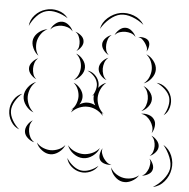

<svg xmlns="http://www.w3.org/2000/svg" viewBox="-137 -883 1111 1131"><g transform="rotate(5 419.0 -317.0)"><path d="M417 -714Q424 -753 456.5 -781.5Q489 -810 529 -818Q569 -825 609 -810Q649 -795 670 -760Q639 -786 600.5 -800Q562 -814 530 -808Q499 -802 468 -775.5Q437 -749 417 -714ZM-2 -695Q0 -731 26.5 -760Q53 -789 89 -799Q124 -810 162 -800Q200 -790 222 -760Q191 -780 155.5 -789Q120 -798 92 -790Q63 -782 37.5 -755Q12 -728 -2 -695ZM126 -685Q133 -705 152 -721Q171 -737 192 -737Q213 -737 232 -721Q251 -705 258 -685Q245 -701 227 -707Q209 -713 192 -713Q175 -713 157 -707Q139 -701 126 -685ZM506 -685Q513 -703 530.5 -718.5Q548 -734 568 -734Q588 -734 605.5 -718.5Q623 -703 630 -685Q617 -700 600.5 -705Q584 -710 568 -710Q552 -710 535.5 -705Q519 -700 506 -685ZM646 -685Q661 -689 680 -685Q699 -681 708 -669Q717 -656 714 -637Q711 -618 702 -605Q706 -620 700.5 -632.5Q695 -645 688 -655Q681 -665 671 -674.5Q661 -684 646 -685ZM70 -525Q49 -540 36.5 -567.5Q24 -595 30 -620Q37 -645 60.5 -663.5Q84 -682 110 -685Q87 -674 73 -654Q59 -634 54 -614Q49 -594 52 -570Q55 -546 70 -525ZM274 -685Q291 -681 308 -667Q325 -653 327 -635Q330 -618 318 -599.5Q306 -581 290 -573Q302 -586 304 -602Q306 -618 304 -632Q302 -646 295.5 -661Q289 -676 274 -685ZM482 -565Q465 -573 451 -591Q437 -609 438 -628Q439 -646 455 -662.5Q471 -679 489 -684Q474 -673 468.5 -657Q463 -641 462 -626Q461 -611 464.5 -594.5Q468 -578 482 -565ZM702 -589Q727 -580 746.5 -555Q766 -530 766 -503Q766 -476 746.5 -451Q727 -426 702 -417Q723 -434 732.5 -457.5Q742 -481 742 -503Q742 -525 732.5 -548.5Q723 -572 702 -589ZM290 -557Q313 -549 331 -526.5Q349 -504 349 -479Q349 -454 331 -431.5Q313 -409 290 -401Q309 -417 317 -438Q325 -459 325 -479Q325 -499 317 -520Q309 -541 290 -557ZM482 -417Q462 -424 446 -443Q430 -462 430 -483Q430 -504 446 -523Q462 -542 482 -549Q466 -536 460 -518Q454 -500 454 -483Q454 -466 460 -448Q466 -430 482 -417ZM70 -386Q52 -393 36.5 -410.5Q21 -428 21 -448Q21 -467 36.5 -485Q52 -503 70 -510Q55 -497 50 -480Q45 -463 45 -448Q45 -432 50 -415Q55 -398 70 -386ZM290 -209Q294 -220 302 -231Q296 -227 290 -225Q309 -241 317.5 -263Q326 -285 326 -305Q326 -325 317.5 -347Q309 -369 290 -385Q314 -376 332 -353Q350 -330 350 -305Q350 -282 335 -260Q360 -276 385 -275Q407 -275 429 -263Q415 -286 415 -309Q415 -316 416 -324Q412 -319 407 -316Q420 -336 425.5 -359Q431 -382 425 -400Q420 -419 403.5 -436Q387 -453 365 -463Q389 -461 408.5 -443.5Q428 -426 435 -403Q440 -386 437 -367Q456 -392 482 -401Q460 -382 449.5 -357Q439 -332 439 -309Q439 -286 449.5 -261Q460 -236 482 -217Q476 -219 470 -223Q475 -214 478 -205Q459 -228 434 -239.5Q409 -251 385 -251Q361 -252 335.5 -241.5Q310 -231 290 -209ZM777 -427Q808 -425 833 -403.5Q858 -382 867 -352Q876 -323 868 -290.5Q860 -258 835 -240Q852 -266 858.5 -296Q865 -326 858 -349Q850 -373 827.5 -394Q805 -415 777 -427ZM702 -401Q724 -393 741 -371.5Q758 -350 758 -327Q758 -304 741 -282.5Q724 -261 702 -253Q720 -268 727 -288Q734 -308 734 -327Q734 -346 727 -366Q720 -386 702 -401ZM70 -190Q43 -200 23.5 -226Q4 -252 4 -280Q4 -308 23.5 -334Q43 -360 70 -370Q48 -352 38 -327.5Q28 -303 28 -280Q28 -258 38 -233.5Q48 -209 70 -190ZM-5 -83Q-36 -94 -54.5 -124.5Q-73 -155 -73 -189Q-73 -222 -54.5 -252.5Q-36 -283 -5 -294Q-30 -273 -46.5 -244Q-63 -215 -63 -189Q-63 -162 -46.5 -133Q-30 -104 -5 -83ZM702 -237Q722 -242 745.5 -235Q769 -228 780 -211Q792 -195 789 -170.5Q786 -146 774 -129Q780 -149 774.5 -167Q769 -185 760 -198Q751 -212 736.5 -223.5Q722 -235 702 -237ZM90 -15Q70 -19 51.5 -35Q33 -51 30 -71Q27 -91 39.5 -112Q52 -133 70 -143Q57 -127 54 -109Q51 -91 54 -75Q56 -59 64.5 -42.5Q73 -26 90 -15ZM774 -114Q792 -107 807 -90Q822 -73 822 -54Q822 -35 807 -18Q792 -1 774 6Q788 -6 793 -22.5Q798 -39 798 -54Q798 -69 793 -85Q788 -101 774 -114ZM849 -66Q884 -46 900 -6.5Q916 33 909 73Q903 113 875.5 146Q848 179 809 186Q843 166 868.5 134.5Q894 103 900 72Q905 40 890 2.5Q875 -35 849 -66ZM554 77Q537 81 516.5 75.5Q496 70 486 56Q477 41 480.5 20Q484 -1 494 -15Q489 2 494 16.5Q499 31 506 42Q514 54 525.5 64.5Q537 75 554 77ZM478 -15Q468 13 441 33Q414 53 384 53Q354 53 327 33Q300 13 290 -15Q309 8 334.5 18.5Q360 29 384 29Q408 29 433.5 18.5Q459 8 478 -15ZM274 -15Q265 10 240.5 28.5Q216 47 190 47Q164 47 139.5 28.5Q115 10 106 -15Q123 5 146 14Q169 23 190 23Q211 23 234 14Q257 5 274 -15ZM774 22Q787 32 795.5 52Q804 72 798 88Q793 104 774 114.5Q755 125 738 125Q754 119 762.5 106Q771 93 776 80Q780 67 781.5 51.5Q783 36 774 22ZM479 90Q464 116 434.5 128.5Q405 141 376 136Q346 131 322 110Q298 89 292 60Q308 86 331 104Q354 122 377 126Q401 130 428.5 120Q456 110 479 90ZM722 125Q708 148 680.5 162Q653 176 626 171Q600 166 579 143Q558 120 554 93Q567 117 588 130.5Q609 144 631 148Q652 152 676.5 147Q701 142 722 125Z"/></g></svg>

Font: Rubik Puddles
Style: Regular
Weight: 400
Designer: Hubert and Fischer, NaN
Foundry: Hubert and Fischer, NaN
Version: Version 2.200